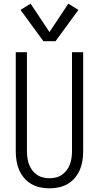

<svg xmlns="http://www.w3.org/2000/svg" viewBox="-20 -1020 540 1048"><path d="M250 8Q224 8 198.5 2.5Q173 -3 150.5 -16Q128 -29 111 -49.5Q94 -70 84 -93.5Q74 -117 70 -143Q66 -169 66 -195V-735H127V-195Q127 -177 129.5 -159Q132 -141 138 -124Q144 -107 155 -92Q166 -77 181 -66.5Q196 -56 214 -51.5Q232 -47 250 -47Q268 -47 286 -51.5Q304 -56 319 -66.5Q334 -77 345 -92Q356 -107 362 -124Q368 -141 370.5 -159Q373 -177 373 -195V-735H434V-195Q434 -169 430 -143Q426 -117 416 -93.5Q406 -70 389 -49.5Q372 -29 349.5 -16Q327 -3 301.5 2.5Q276 8 250 8ZM217 -795 92 -966 147 -1000 250 -845 353 -1000 408 -966 283 -795Z"/></svg>

Font: Iosevka Term Light
Style: Regular
Weight: 300
Monospace: yes
Designer: Belleve Invis
Foundry: Belleve Invis
Version: Version 9.0.1; ttfautohint (v1.8.3)